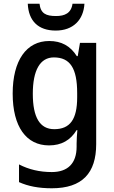

<svg xmlns="http://www.w3.org/2000/svg" viewBox="-20 -770 610 1030"><path d="M433 -750H369C362 -699 327 -684 281 -684C227 -684 198 -697 192 -750H129C133 -659 184 -606 279 -606C372 -606 428 -663 433 -750ZM244 -550C122 -550 48 -446 48 -268C48 -90 121 10 243 10C310 10 358 -18 391 -72H395C393 -52 391 -18 391 0V17C391 107 343 153 258 153C192 153 134 139 82 112V207C131 229 187 240 258 240C422 240 496 158 496 3V-540H409L397 -469H392C357 -524 309 -550 244 -550ZM269 -462C356 -462 394 -404 394 -271V-248C394 -130 356 -77 271 -77C194 -77 156 -140 156 -267C156 -393 195 -462 269 -462Z"/></svg>

Font: Noto Sans Bengali SemiCondensed Medium
Style: Regular
Weight: 500
Width: 4
Designer: Joana Ranito - Universal Thirst; Jelle Bosma - Monotype Design Team
Foundry: Universal Thirst ehf.
Version: Version 3.000